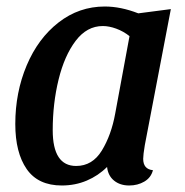

<svg xmlns="http://www.w3.org/2000/svg" viewBox="-20 -550 569 590"><path d="M420 -62Q420 -30 450 -27Q444 -4 423.5 8Q403 20 377 20Q349 20 330.5 5Q312 -10 309 -37Q282 -10 246.5 5Q211 20 170 20Q97 20 62 -30.5Q27 -81 27 -169Q27 -266 62 -349Q97 -432 160 -481Q223 -530 302 -530Q351 -530 405 -509L505 -522L425 -104Q420 -74 420 -62ZM296 -470Q247 -470 212.5 -424.5Q178 -379 160 -305.5Q142 -232 142 -150Q142 -40 214 -40Q264 -40 293 -87.5Q322 -135 334 -201L378 -439Q359 -454 337 -462Q315 -470 296 -470Z"/></svg>

Font: Sansita
Style: Italic
Weight: 400
Italic angle: -11°
Designer: Pablo Cosgaya
Foundry: Omnibus-Type
Version: Version 1.006